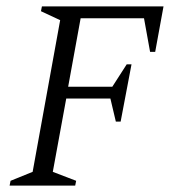

<svg xmlns="http://www.w3.org/2000/svg" viewBox="-20 -580 553 600"><path d="M10 0 13 -15 82 -43 168 -517 108 -545 111 -560H491L465 -418H449L430 -523H232L193 -309H331L376 -379H391L357 -200H342L325 -272H187L145 -43L218 -15L215 0Z"/></svg>

Font: Spectral SC Light
Style: Italic
Weight: 300
Italic angle: -10°
Designer: Jean-Baptiste Levee
Foundry: Production Type
Version: Version 2.001